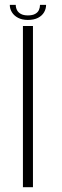

<svg xmlns="http://www.w3.org/2000/svg" viewBox="-20 -784 261 804"><path d="M76 0H118V-675H76ZM96.5 -700.5Q122 -700.5 139 -709.2Q156 -718 164.5 -732.5Q173 -747 173 -763.5H147.5Q147.5 -752.5 143 -742.2Q138.5 -732 127.2 -725.8Q116 -719.5 96.5 -719.5Q78.5 -719.5 67.2 -725.8Q56 -732 51 -742Q46 -752 46 -763.5H21Q21 -747 30 -732.5Q39 -718 56 -709.2Q73 -700.5 96.5 -700.5Z"/></svg>

Font: Anybody UltraCondensed Thin ExtraLight
Style: Regular
Weight: 250
Version: Version 1.111